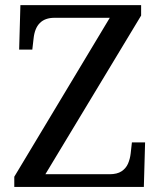

<svg xmlns="http://www.w3.org/2000/svg" viewBox="-20 -734 632 754"><path d="M544.9 0H36.1V-40L411.1 -664.1H193.8Q120.1 -664.1 111.8 -582L106.9 -539.1H55.2L60.1 -713.9H534.2V-672.9L158.2 -49.8H410.2Q439.9 -49.8 457.3 -61.3Q474.6 -72.8 482.7 -91.3Q490.7 -109.9 493.2 -131.6Q495.6 -153.3 498 -174.8H549.8Z"/></svg>

Font: Satisar Sharada
Style: Regular
Weight: 400
Designer: Vinodh Rajan & Sunil Mahnoori
Version: 2.2